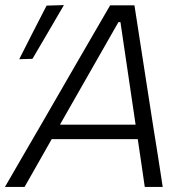

<svg xmlns="http://www.w3.org/2000/svg" viewBox="-40 -734 744 754"><path d="M-20.5 0Q13 -58 50 -121.8Q87 -185.5 120.5 -243L262 -488Q298.5 -551 329.5 -604.5Q360.5 -657.5 392.5 -713H488Q496 -660 504.5 -606.5Q513 -552.5 523 -487L561 -242Q570.5 -183 580.5 -120Q590 -56.5 599 0H528.5Q522 -45 515 -92.8Q508 -140.5 501 -187.5H163Q136.5 -140.5 109.5 -93.2Q82.5 -46 56.5 0ZM206 -263 195.5 -244.5H492.5Q491 -253.5 490 -261.5L433 -647H425ZM35.5 -501.5Q63 -555.5 89.5 -608Q116 -660 143 -712L211 -714Q179.5 -660 149 -607.8Q118.5 -555.5 87.5 -503Z"/></svg>

Font: Heraclito Light
Style: Italic
Weight: 300
Italic angle: -12°
Designer: Kostas Bartsokas (font) & Cristiano Sobral (main changes)
Foundry: Kostas Bartsokas (font) & Cristiano Sobral (main changes)
Version: Version 1.00;July 8, 2020;FontCreator 13.0.0.2655 64-bit